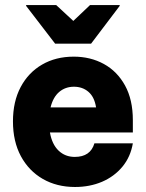

<svg xmlns="http://www.w3.org/2000/svg" viewBox="-20 -736 582 766"><path d="M279.2 10Q206.7 10 150.8 -22.1Q95 -54.2 63.3 -112.9Q31.7 -171.7 31.7 -251.7Q31.7 -330.8 62.5 -388.8Q93.3 -446.7 147.9 -478.3Q202.5 -510 274.2 -510Q340.8 -510 394.2 -480.8Q447.5 -451.7 478.8 -395Q510 -338.3 510 -256.7V-207.5H179.2Q187.5 -160 213.8 -135Q240 -110 278.3 -110Q340.8 -110 356.7 -164.2H510Q500.8 -110 468.3 -70.8Q435.8 -31.7 387.1 -10.8Q338.3 10 279.2 10ZM181.7 -307.5H363.3Q356.7 -349.2 332.9 -369.6Q309.2 -390 275 -390Q240.8 -390 216.2 -369.2Q191.7 -348.3 181.7 -307.5ZM200 -561.7 84.2 -712.5V-715.8H204.2L272.5 -652.5L339.2 -715.8H457.5V-712.5L343.3 -561.7Z"/></svg>

Font: Funnel Sans ExtraBold
Style: Regular
Weight: 800
Version: Version 1.000; Beta; Release 5; Build 24; ttfautohint (v1.8.